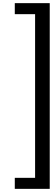

<svg xmlns="http://www.w3.org/2000/svg" viewBox="-20 -860 336 1220"><path d="M74 270V340H296V-840H74V-770H203V270Z"/></svg>

Font: Oakes Medium
Style: Regular
Weight: 500
Designer: Samuel Oakes
Foundry: Samuel Oakes
Version: Version 1.003;PS 001.003;hotconv 1.0.88;makeotf.lib2.5.64775